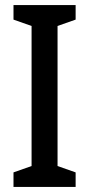

<svg xmlns="http://www.w3.org/2000/svg" viewBox="-20 -785 351 754"><path d="M277 -51H33V-108L104 -133V-683L33 -708V-765H277V-708L206 -683V-133L277 -108Z"/></svg>

Font: Noto Sans Tamil UI Condensed Medium
Style: Regular
Weight: 500
Width: 3
Designer: Jelle Bosma - Monotype Design Team
Foundry: Monotype Imaging Inc.
Version: Version 2.004; ttfautohint (v1.8.4.7-5d5b)